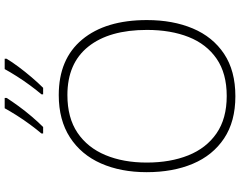

<svg xmlns="http://www.w3.org/2000/svg" viewBox="-120 -870 1000 799"><g transform="rotate(-90 379.5 -470.0)"><path d="M696 -358Q696 -250 661 -167Q626 -84 555.5 -37Q485 10 379 10Q274 10 203.5 -37Q133 -84 98 -167Q63 -250 63 -359Q63 -467 99.5 -549.5Q136 -632 208 -678.5Q280 -725 384 -725Q534 -725 615 -627.5Q696 -530 696 -358ZM103 -359Q103 -261 133 -186Q163 -111 224.5 -68.5Q286 -26 380 -26Q474 -26 535 -68Q596 -110 625.5 -184.5Q655 -259 655 -358Q655 -515 585.5 -602Q516 -689 384 -689Q289 -689 227 -647Q165 -605 134 -530.5Q103 -456 103 -359ZM535 -942Q522 -920 501.5 -892.5Q481 -865 458 -838Q435 -811 414 -790H387V-797Q404 -817 424 -844Q444 -871 462 -899.5Q480 -928 492 -950H535ZM372 -942Q358 -920 338 -892.5Q318 -865 295 -838Q272 -811 251 -790H224V-797Q241 -817 261 -844Q281 -871 299 -899.5Q317 -928 329 -950H372Z"/></g></svg>

Font: Noto Sans Thai ExtraLight
Style: Regular
Weight: 200
Designer: Monotype Design Team
Foundry: Monotype Imaging Inc.
Version: Version 2.001; ttfautohint (v1.8.4.7-5d5b)